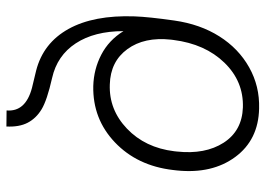

<svg xmlns="http://www.w3.org/2000/svg" viewBox="-132 -446 809 584"><g transform="rotate(90 272.0 -153.5)"><path d="M241.2 -33.2Q189.9 -34.7 145.8 -57.6Q101.6 -80.6 74.2 -125Q74.2 -36.6 111.3 20Q148.4 76.7 216.6 92Q284.7 107.4 312 124Q339.4 140.6 352.8 166.3Q366.2 191.9 364.3 231L315.4 230.5Q320.3 172.9 247.1 153.3L194.3 140.6Q110.4 119.1 67.6 42.2Q24.9 -34.7 29.3 -158.7Q30.8 -201.7 42 -280Q53.2 -358.4 90.1 -416.7Q127 -475.1 184.3 -507.3Q241.7 -539.6 309.6 -537.6Q404.8 -535.6 456.8 -465.3Q508.8 -395 498 -288.1L496.6 -275.9Q483.9 -167 412.6 -99.1Q341.3 -31.2 241.2 -33.2ZM236.3 -83.5Q313 -80.6 370.8 -135.7Q428.7 -190.9 439.5 -279.3L440.4 -287.6Q449.7 -373.5 413.6 -429.7Q377.4 -485.8 306.2 -488.3Q227.1 -490.7 170.2 -432.1Q113.3 -373.5 101.1 -277.3L100.1 -269.5Q91.3 -188.5 128.9 -137Q166.5 -85.4 236.3 -83.5Z"/></g></svg>

Font: Roboto Light
Style: Italic
Weight: 300
Italic angle: -12°
Designer: Google
Version: Version 2.134; 2016; ttfautohint (v1.6)